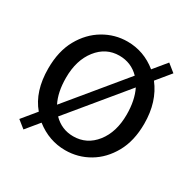

<svg xmlns="http://www.w3.org/2000/svg" viewBox="-135 -708 877 873"><g transform="rotate(30 303.0 -271.5)"><path d="M303 -60Q374 -60 419.5 -117.5Q465 -175 465 -267Q465 -342 439 -395L199 -104Q242 -60 303 -60ZM168 -148 408 -439Q365 -483 303 -483Q233 -483 187.5 -425Q142 -367 142 -275Q142 -199 168 -148ZM92 26 52 -6 112 -79Q51 -151 51 -271Q51 -362 86.5 -425.5Q122 -489 179.5 -523Q237 -557 303 -557Q389 -557 458 -501L514 -569L555 -536L495 -463Q555 -386 555 -271Q555 -181 519.5 -117.5Q484 -54 427 -20.5Q370 13 303 13Q218 13 148 -42Z"/></g></svg>

Font: Source Han Sans & Saira Hybrid
Style: Regular
Weight: 400
Designer: Ryoko NISHIZUKA 西塚涼子 (kana & ideographs); Paul D. Hunt (Latin, Greek & Cyrillic); Wenlong ZHANG 张文龙 (bopomofo); Sandoll 
Foundry: Adobe Systems Incorporated
Version: Version 1.00;August 2, 2021;FontCreator 13.0.0.2675 64-bit